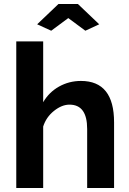

<svg xmlns="http://www.w3.org/2000/svg" viewBox="-20 -936 644 956"><path d="M165 -815 271 -916H368L474 -815L405 -783L320 -846L235 -783ZM548 0H414V-294Q414 -415 326 -415Q288 -415 249 -384Q210 -353 195 -306V0H61V-730H195V-427Q224 -477 274 -505Q324 -533 383 -533Q548 -533 548 -327Z"/></svg>

Font: Raleway-v4020
Style: Bold
Weight: 700
Designer: Matt McInerney, Pablo Impallari, Rodrigo Fuenzalida
Foundry: Matt McInerney, Pablo Impallari, Rodrigo Fuenzalida
Version: Version 4.020;PS 004.020;hotconv 1.0.88;makeotf.lib2.5.64775